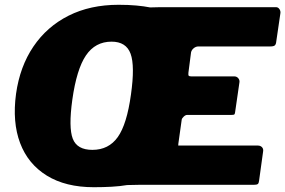

<svg xmlns="http://www.w3.org/2000/svg" viewBox="-20 -772 1192 802"><path d="M1057 -164Q1068 -164 1074.5 -157Q1081 -150 1079 -139L1062 -16Q1061 -7 1057 -3.5Q1053 0 1040 0H582Q577 0 571.5 0Q566 0 561 0L511 1Q482 6 446.5 8Q411 10 372 10Q254 10 175.5 -38.5Q97 -87 64 -174.5Q31 -262 47 -380Q63 -494 119.5 -577.5Q176 -661 266.5 -706.5Q357 -752 475 -752Q516 -752 549 -749Q582 -746 607 -741L648 -742Q653 -742 658.5 -742Q664 -742 669 -742H1133Q1142 -742 1147.5 -733.5Q1153 -725 1151 -715L1134 -599Q1133 -587 1128 -582.5Q1123 -578 1109 -578H809Q798 -578 789 -570.5Q780 -563 778 -553L767 -468Q766 -458 768.5 -455.5Q771 -453 778 -453H958Q969 -453 975.5 -445Q982 -437 980 -427L962 -303Q961 -296 959 -294Q957 -292 947 -292H762Q755 -292 747.5 -285Q740 -278 739 -272L725 -172Q724 -164 724.5 -164Q725 -164 732 -164H1057ZM366 -146Q434 -146 472 -199.5Q510 -253 527 -377Q544 -497 525.5 -547.5Q507 -598 446 -598Q378 -598 339 -540.5Q300 -483 282 -355Q266 -239 284 -192.5Q302 -146 366 -146Z"/></svg>

Font: Libre Franklin Black
Style: Italic
Weight: 900
Italic angle: -8°
Designer: Pablo Impallari, Rodrigo Fuenzalida, Nhung Nguyen
Foundry: Impallari Type
Version: Version 3.000